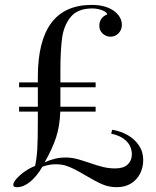

<svg xmlns="http://www.w3.org/2000/svg" viewBox="-20 -756 642 790"><path d="M569.3 -97.2Q569.3 -68.4 556.9 -42.7Q544.4 -17.1 519.8 -1.5Q495.1 14.2 460.4 14.2Q428.2 14.2 400.1 2Q372.1 -10.3 331.1 -34.7Q282.7 -63.5 258.3 -71.8Q237.3 -80.1 209.5 -80.1Q181.2 -80.1 154.3 -69.8Q131.3 -30.3 104 -8.1Q76.7 14.2 50.3 14.2Q42.5 14.2 38.6 12.2Q34.7 10.3 34.7 3.9Q34.7 -5.4 48.1 -20.8Q61.5 -36.1 82.5 -50.8Q103.5 -65.4 124.5 -73.2Q131.3 -105.5 133.5 -143.8Q135.7 -182.1 135.7 -257.8V-296.9H58.6V-316.9H135.7V-397H58.6V-417H135.7V-439Q135.7 -735.8 357.4 -735.8Q416.5 -735.8 451.7 -709Q481.4 -685.1 481.4 -653.8Q481.4 -632.8 467.5 -618.9Q453.6 -605 434.6 -605Q416.5 -605 402.6 -617.7Q388.7 -630.4 388.7 -649.9Q388.7 -666.5 397.2 -678.7Q405.8 -690.9 421.4 -696.8Q419.4 -706.5 400.1 -713.9Q380.9 -721.2 359.4 -721.2Q299.8 -721.2 271.2 -686.5Q242.7 -651.9 235.6 -600.1Q228.5 -548.3 228.5 -464.8V-417H373.5V-397H228.5V-316.9H373.5V-296.9H228Q226.1 -237.3 210.7 -190.4Q195.3 -143.6 163.6 -87.9Q206.1 -107.9 249.5 -107.9Q272 -107.9 292.7 -102.8Q313.5 -97.7 346.7 -86.4Q380.4 -74.7 404.5 -68.8Q428.7 -63 454.6 -63Q488.3 -63 505.4 -79.3Q522.5 -95.7 522.5 -120.1Q522.5 -153.8 499.5 -176Q476.6 -198.2 437.5 -206.1L441.4 -222.2Q475.1 -216.8 504.2 -200.7Q533.2 -184.6 551.3 -158.2Q569.3 -131.8 569.3 -97.2Z"/></svg>

Font: TypoPRO Playfair Display
Style: Regular
Weight: 400
Designer: Claus Eggers Sørensen
Foundry: Claus Eggers Sørensen
Version: Version 1.004;PS 001.004;hotconv 1.0.70;makeotf.lib2.5.58329